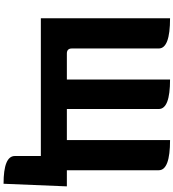

<svg xmlns="http://www.w3.org/2000/svg" viewBox="33 -818 1000 1107"><g transform="rotate(90 533.5 -265.0)"><path d="M86 0V-745Q260 -745 260 -680V-179Q260 -150 289 -150H439V-745Q609 -745 609 -680V-150H788V-745Q962 -745 962 -680V-150H1055L1040 215Q880 215 880 150V0Z"/></g></svg>

Font: Swei Half Moon CJK SC
Style: Black
Weight: 900
Version: Version 2.071